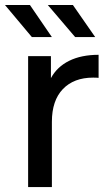

<svg xmlns="http://www.w3.org/2000/svg" viewBox="-23 -757 453 777"><path d="M-2.9 -736.8H98.1L187 -606.9H106ZM90.8 0V-529.8H183.1V-440.9Q208 -486.8 257.1 -511Q306.2 -535.2 376 -535.2V-441.9Q368.2 -442.9 354 -442.9Q275.9 -442.9 231.4 -396.5Q187 -350.1 187 -264.2V0ZM170.4 -736.8H272L362.3 -606.9H281.2Z"/></svg>

Font: Montserrat Medium
Style: Regular
Weight: 500
Designer: Julieta Ulanovsky
Foundry: Julieta Ulanovsky
Version: Version 7.200